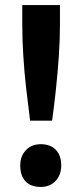

<svg xmlns="http://www.w3.org/2000/svg" viewBox="-20 -728 326 759"><path d="M99 -251Q91 -312 83.5 -378Q76 -444 72 -508.5Q68 -573 68 -632V-708H217V-632Q217 -571 212.5 -505Q208 -439 201 -374Q194 -309 186 -251ZM60 -74Q60 -111 82.5 -134.5Q105 -158 141 -158Q179 -158 200.5 -136Q222 -114 222 -74Q222 -36 199.5 -12.5Q177 11 141 11Q102 11 81 -11Q60 -33 60 -74Z"/></svg>

Font: Our Lexend SemiBold
Style: Regular
Weight: 600
Designer: Bonnie Shaver-Troup, Thomas Jockin
Foundry: Lexend
Version: Version 1.007